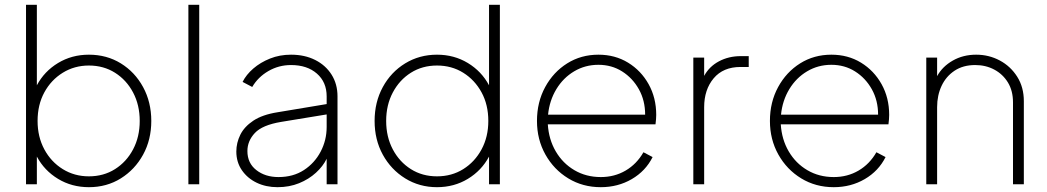

<svg xmlns="http://www.w3.org/2000/svg" viewBox="-20 -765 4347 797"><path d="M349 12Q423 12 481.5 -24.5Q540 -61 574 -123Q608 -185 608 -263Q608 -341 574 -403.5Q540 -466 481.5 -502Q423 -538 349 -538Q278 -538 221 -503.5Q164 -469 133 -411V-745H88V0H133V-115Q164 -57 221 -22.5Q278 12 349 12ZM349 -33Q289 -33 240.5 -63Q192 -93 164 -145Q136 -197 136 -263Q136 -330 164 -381.5Q192 -433 240.5 -463Q289 -493 349 -493Q410 -493 457.5 -463Q505 -433 532.5 -381Q560 -329 560 -263Q560 -197 532.5 -145Q505 -93 457.5 -63Q410 -33 349 -33Z M762 0H807V-745H762Z M1132 12Q1181 12 1221.5 -4.5Q1262 -21 1291.5 -48Q1321 -75 1336 -106V0H1381V-365Q1381 -416 1356.5 -455Q1332 -494 1288.5 -516Q1245 -538 1188 -538Q1141 -538 1101 -522Q1061 -506 1031.5 -480.5Q1002 -455 987 -425L1027 -404Q1051 -445 1094 -470Q1137 -495 1188 -495Q1255 -495 1295.5 -459.5Q1336 -424 1336 -365V-333L1132 -299Q1069 -289 1031.5 -264Q994 -239 977.5 -205.5Q961 -172 961 -136Q961 -92 984 -58.5Q1007 -25 1045.5 -6.5Q1084 12 1132 12ZM1007 -138Q1007 -180 1038 -213Q1069 -246 1147 -259L1336 -290V-238Q1336 -183 1311 -135.5Q1286 -88 1241.5 -59Q1197 -30 1136 -30Q1081 -30 1044 -59Q1007 -88 1007 -138Z M1794 12Q1865 12 1922 -22.5Q1979 -57 2010 -115V0H2055V-745H2010V-411Q1979 -469 1922 -503.5Q1865 -538 1794 -538Q1721 -538 1662 -502Q1603 -466 1569 -403.5Q1535 -341 1535 -263Q1535 -185 1569 -123Q1603 -61 1662 -24.5Q1721 12 1794 12ZM1794 -33Q1733 -33 1685.5 -63Q1638 -93 1610.5 -145Q1583 -197 1583 -263Q1583 -329 1610.5 -381Q1638 -433 1685.5 -463Q1733 -493 1794 -493Q1855 -493 1903 -463Q1951 -433 1979 -381.5Q2007 -330 2007 -263Q2007 -197 1979 -145Q1951 -93 1903 -63Q1855 -33 1794 -33Z M2474 12Q2545 12 2602.5 -21.5Q2660 -55 2689 -113L2651 -133Q2623 -84 2577 -57Q2531 -30 2474 -30Q2413 -30 2364.5 -58.5Q2316 -87 2287 -136.5Q2258 -186 2254 -249H2701Q2704 -272 2704 -288Q2704 -359 2672.5 -415.5Q2641 -472 2587 -505Q2533 -538 2464 -538Q2392 -538 2334.5 -502Q2277 -466 2243 -403.5Q2209 -341 2209 -263Q2209 -186 2244 -123.5Q2279 -61 2339 -24.5Q2399 12 2474 12ZM2464 -496Q2519 -496 2562.5 -468.5Q2606 -441 2632 -394.5Q2658 -348 2658 -289H2255Q2261 -348 2289.5 -395Q2318 -442 2363.5 -469Q2409 -496 2464 -496Z M2858 0H2903V-320Q2903 -393 2942.5 -440Q2982 -487 3054 -487H3088V-532H3055Q3005 -532 2964.5 -510.5Q2924 -489 2903 -450V-526H2858Z M3441 12Q3512 12 3569.5 -21.5Q3627 -55 3656 -113L3618 -133Q3590 -84 3544 -57Q3498 -30 3441 -30Q3380 -30 3331.5 -58.5Q3283 -87 3254 -136.5Q3225 -186 3221 -249H3668Q3671 -272 3671 -288Q3671 -359 3639.5 -415.5Q3608 -472 3554 -505Q3500 -538 3431 -538Q3359 -538 3301.5 -502Q3244 -466 3210 -403.5Q3176 -341 3176 -263Q3176 -186 3211 -123.5Q3246 -61 3306 -24.5Q3366 12 3441 12ZM3431 -496Q3486 -496 3529.5 -468.5Q3573 -441 3599 -394.5Q3625 -348 3625 -289H3222Q3228 -348 3256.5 -395Q3285 -442 3330.5 -469Q3376 -496 3431 -496Z M3825 0H3870V-320Q3870 -369 3888.5 -408.5Q3907 -448 3942.5 -471.5Q3978 -495 4028 -495Q4072 -495 4107.5 -476Q4143 -457 4164 -422.5Q4185 -388 4185 -340V0H4230V-345Q4230 -403 4202.5 -446.5Q4175 -490 4130 -514Q4085 -538 4032 -538Q3978 -538 3935 -513.5Q3892 -489 3870 -449V-526H3825Z"/></svg>

Font: Plus Jakarta Sans ExtraLight
Style: Regular
Weight: 200
Designer: Gumpita Rahayu
Foundry: Tokotype
Version: Version 2.004; ttfautohint (v1.8.3)